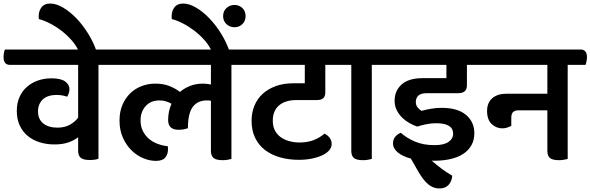

<svg xmlns="http://www.w3.org/2000/svg" viewBox="-54 -895 3340 1086"><path d="M503 -528V3Q484 10 454 10Q417 10 402.5 -2.5Q388 -15 388 -43V-119Q364 -100 331.5 -89Q299 -78 254 -78Q210 -78 171 -90Q132 -102 103 -126Q74 -150 57.5 -185.5Q41 -221 41 -268Q41 -310 55.5 -344Q70 -378 96.5 -402Q123 -426 159 -439Q195 -452 238 -452Q289 -452 314 -434.5Q339 -417 339 -390Q339 -379 335 -367.5Q331 -356 326 -348Q315 -352 299.5 -355Q284 -358 268 -358Q214 -358 187.5 -332Q161 -306 161 -265Q161 -221 190.5 -197Q220 -173 271 -173Q313 -173 343 -190.5Q373 -208 388 -230V-528H2Q-34 -528 -34 -573Q-34 -582 -32 -594.5Q-30 -607 -26 -615H575Q595 -615 603 -604Q611 -593 611 -571Q611 -562 609 -549Q607 -536 604 -528Z M393 -602Q378 -637 351 -667.5Q324 -698 292.5 -722Q261 -746 227.5 -763Q194 -780 166 -787Q165 -791 165 -795Q165 -799 165 -804Q165 -833 181 -854Q197 -875 230 -875Q264 -875 303 -852Q342 -829 378.5 -791Q415 -753 445.5 -703.5Q476 -654 493 -602Z M1009 -170Q985 -161 956 -161Q897 -161 897 -216Q897 -265 916 -308Q903 -316 885.5 -321.5Q868 -327 849 -327Q798 -327 769.5 -294.5Q741 -262 741 -214Q741 -179 754.5 -153Q768 -127 789.5 -109Q811 -91 838.5 -81Q866 -71 895 -68Q896 -63 896 -58.5Q896 -54 896 -49Q896 -22 880.5 -3.5Q865 15 828 15Q793 15 756.5 0Q720 -15 690 -44.5Q660 -74 641 -116.5Q622 -159 622 -213Q622 -264 639 -303Q656 -342 684 -368.5Q712 -395 748.5 -408.5Q785 -422 824 -422Q870 -422 904 -408.5Q938 -395 964 -375Q990 -397 1022.5 -409.5Q1055 -422 1094 -422Q1116 -422 1139 -417V-528H585Q565 -528 557 -539Q549 -550 549 -573Q549 -582 551 -594.5Q553 -607 556 -615H1327Q1363 -615 1363 -571Q1363 -562 1361 -549Q1359 -536 1355 -528H1255V4Q1247 6 1234.5 8.5Q1222 11 1206 11Q1169 11 1154 -1.5Q1139 -14 1139 -42V-325Q1134 -326 1128 -326.5Q1122 -327 1116 -327Q1064 -327 1036.5 -290.5Q1009 -254 1009 -170Z M1145 -602Q1130 -637 1103 -667.5Q1076 -698 1044.5 -722Q1013 -746 979.5 -763Q946 -780 918 -787Q917 -791 917 -795Q917 -799 917 -804Q917 -833 933 -854Q949 -875 982 -875Q1016 -875 1055 -852Q1094 -829 1130.5 -791Q1167 -753 1197.5 -703.5Q1228 -654 1245 -602ZM1208 -804Q1208 -832 1227 -849.5Q1246 -867 1272 -867Q1299 -867 1317 -849.5Q1335 -832 1335 -804Q1335 -776 1317 -758.5Q1299 -741 1272 -741Q1246 -741 1227 -758.5Q1208 -776 1208 -804Z M1786 -528V-373Q1786 -350 1774.5 -339.5Q1763 -329 1737 -329H1622Q1560 -329 1524.5 -299Q1489 -269 1489 -212Q1489 -180 1501 -157Q1513 -134 1534 -119Q1555 -104 1582.5 -96.5Q1610 -89 1640 -89Q1685 -89 1720 -102.5Q1755 -116 1781 -139Q1799 -131 1810.5 -115.5Q1822 -100 1822 -80Q1822 -62 1809 -46Q1796 -30 1771.5 -18Q1747 -6 1712.5 1.5Q1678 9 1636 9Q1579 9 1530 -5Q1481 -19 1445 -46.5Q1409 -74 1389 -115.5Q1369 -157 1369 -212Q1369 -258 1385 -297Q1401 -336 1431.5 -364Q1462 -392 1506 -408Q1550 -424 1606 -424H1670V-528H1334Q1298 -528 1298 -573Q1298 -582 1300 -594.5Q1302 -607 1306 -615H1853Q1873 -615 1881 -604Q1889 -593 1889 -571Q1889 -562 1887 -549Q1885 -536 1882 -528Z M2049 -528V4Q2040 6 2028 8.5Q2016 11 1999 11Q1962 11 1947.5 -1.5Q1933 -14 1933 -42V-528H1858Q1838 -528 1830 -539Q1822 -550 1822 -573Q1822 -582 1824 -594.5Q1826 -607 1829 -615H2121Q2157 -615 2157 -571Q2157 -562 2154.5 -549Q2152 -536 2149 -528Z M2330 -268Q2356 -275 2384 -280Q2412 -285 2444 -285Q2535 -285 2582 -245Q2629 -205 2629 -142Q2629 -103 2612.5 -73.5Q2596 -44 2566 -24.5Q2536 -5 2494.5 4.5Q2453 14 2404 14Q2399 14 2395.5 14Q2392 14 2387 13Q2413 36 2441.5 57.5Q2470 79 2504 99Q2502 130 2483.5 150.5Q2465 171 2431 171Q2396 171 2367.5 147Q2339 123 2310 72L2270 2Q2224 -10 2196.5 -32.5Q2169 -55 2169 -84Q2169 -107 2182 -122Q2195 -137 2213 -144Q2245 -115 2292.5 -94.5Q2340 -74 2403 -74Q2456 -74 2482.5 -92Q2509 -110 2509 -139Q2509 -198 2413 -198Q2386 -198 2358 -192.5Q2330 -187 2306 -179Q2285 -186 2262.5 -198.5Q2240 -211 2221.5 -229Q2203 -247 2190.5 -271Q2178 -295 2178 -325Q2178 -382 2218 -417.5Q2258 -453 2337 -453H2471V-528H2128Q2092 -528 2092 -573Q2092 -582 2094 -594.5Q2096 -607 2100 -615H2668Q2704 -615 2704 -571Q2704 -562 2702 -549Q2700 -536 2696 -528H2587V-412Q2587 -368 2538 -368H2363Q2327 -368 2312.5 -354.5Q2298 -341 2298 -319Q2298 -300 2307.5 -288Q2317 -276 2330 -268Z M3157 -528V4Q3149 6 3136.5 8.5Q3124 11 3108 11Q3071 11 3056.5 -1.5Q3042 -14 3042 -42V-271H2878Q2859 -271 2848.5 -261.5Q2838 -252 2838 -229V-183Q2826 -177 2813.5 -173Q2801 -169 2787 -169Q2753 -169 2727 -193.5Q2701 -218 2701 -267Q2701 -314 2730.5 -339.5Q2760 -365 2812 -365H3042V-528H2667Q2631 -528 2631 -573Q2631 -582 2633 -594.5Q2635 -607 2639 -615H3230Q3266 -615 3266 -571Q3266 -562 3263.5 -549Q3261 -536 3258 -528Z"/></svg>

Font: Baloo 2 SemiBold
Style: Regular
Weight: 600
Designer: Sarang Kulkarni and Ek Type
Foundry: Ek Type
Version: Version 1.640;hotconv 1.0.111;makeotfexe 2.5.65597; ttfautoh